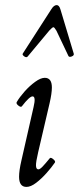

<svg xmlns="http://www.w3.org/2000/svg" viewBox="-20 -722 310 755"><path d="M84 13Q55 13 55 -27Q55 -51 64 -90L112 -301Q122 -343 108 -343Q96 -343 66 -304Q62 -299 52 -307Q42 -315 46 -321Q57 -340 76.5 -362Q96 -384 118 -400Q140 -416 156 -416Q184 -416 184 -378Q184 -355 175 -316L130 -123Q121 -85 121.5 -70.5Q122 -56 131 -56Q137 -56 147.5 -67Q158 -78 176 -100Q180 -104 189.5 -96Q199 -88 196 -83Q183 -64 163 -41.5Q143 -19 122 -3Q101 13 84 13ZM89 -500Q84 -494 75 -500.5Q66 -507 70 -512L182 -686Q192 -702 203 -702Q213 -702 218 -684L270 -511Q272 -504 262 -500Q252 -496 249 -502L202 -601Q194 -615 190 -615Q186 -615 174 -602Z"/></svg>

Font: Junicode Two Beta Condensed
Style: Italic
Weight: 400
Width: 3
Italic angle: -9°
Version: Version 1.053; ttfautohint (v1.8.4)